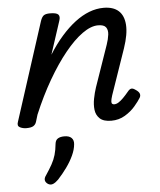

<svg xmlns="http://www.w3.org/2000/svg" viewBox="-56 -567 757 906"><g transform="rotate(-5 323.0 -114.5)"><path d="M459 15Q422 15 404.5 -1.5Q387 -18 384 -43Q381 -68 386.5 -96Q392 -124 400 -148L468 -344Q477 -370 479.5 -391.5Q482 -413 472.5 -426Q463 -439 435 -439Q401 -439 360.5 -410Q320 -381 277 -328Q234 -275 192 -202.5Q150 -130 114 -44L104 -11Q100 2 89.5 8.5Q79 15 56 15Q40 15 26 8Q12 1 19 -18L169 -483Q176 -503 185.5 -509Q195 -515 214 -515Q245 -515 253.5 -505.5Q262 -496 255 -476L204 -320Q234 -368 266.5 -405Q299 -442 332.5 -467.5Q366 -493 400 -506Q434 -519 468 -519Q514 -519 539 -496.5Q564 -474 567 -430Q570 -386 548 -321L473 -104Q467 -85 466.5 -76Q466 -67 470 -64Q474 -61 479 -61Q489 -61 499.5 -67.5Q510 -74 522.5 -86.5Q535 -99 549 -116Q557 -126 565 -127.5Q573 -129 584 -121Q600 -111 603.5 -101Q607 -91 601 -81Q592 -66 572.5 -43Q553 -20 524 -2.5Q495 15 459 15ZM135 286Q123 278 121.5 267.5Q120 257 129 245Q147 218 159 196.5Q171 175 177.5 152.5Q184 130 187 100Q189 83 200.5 76Q212 69 231 69Q254 69 265 80Q276 91 274 110Q272 135 259 163Q246 191 226.5 218Q207 245 184 270Q171 283 159 288Q147 293 135 286Z"/></g></svg>

Font: Playwrite US Trad
Style: Regular
Weight: 400
Designer: Veronika Burian, José Scaglione
Foundry: TypeTogether
Version: Version 1.002